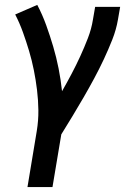

<svg xmlns="http://www.w3.org/2000/svg" viewBox="-20 -548 540 783"><path d="M92 215 130 -14Q137 -57 136.5 -98.5Q136 -140 131 -181Q126 -222 118 -262Q110 -302 98.5 -340.5Q87 -379 73.5 -416.5Q60 -454 42 -489L132 -528Q153 -488 168.5 -445Q184 -402 197 -358Q210 -314 219 -268.5Q228 -223 233 -176Q253 -211 272 -247Q291 -283 307.5 -319Q324 -355 338.5 -392.5Q353 -430 359 -468L368 -520H470L461 -468Q454 -427 438 -386.5Q422 -346 403.5 -306.5Q385 -267 364 -228Q343 -189 321 -151Q299 -113 276 -75Q253 -37 230 0L194 215Z"/></svg>

Font: Iosevka SS18 Semibold
Style: Italic
Weight: 600
Italic angle: -9°
Monospace: yes
Designer: Belleve Invis
Foundry: Belleve Invis
Version: Version 25.1.1; ttfautohint (v1.8.4)